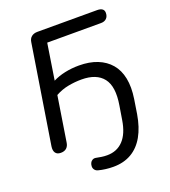

<svg xmlns="http://www.w3.org/2000/svg" viewBox="-158 -819 992 1123"><g transform="rotate(-20 338.0 -258.0)"><path d="M354 189Q330 189 306.5 186Q283 183 264 178Q250 175 242.5 165.5Q235 156 235 144.5Q235 133 239.5 123Q244 113 254 107.5Q264 102 277 105Q292 108 308 110.5Q324 113 343 113Q404 113 443 72Q482 31 495 -50L509 -136Q528 -249 486.5 -302Q445 -355 352 -355Q310 -355 268.5 -347Q227 -339 189 -318L145 -39Q142 -17 129 -5Q116 7 93 7Q70 7 60 -7.5Q50 -22 54 -48L151 -659Q154 -682 168.5 -693.5Q183 -705 205 -705H577Q598 -705 609 -697Q620 -689 620 -673Q620 -651 607.5 -638.5Q595 -626 573 -626H238L203 -402Q236 -419 278 -428Q320 -437 366 -437Q431 -437 480 -417.5Q529 -398 560.5 -361Q592 -324 603 -269Q614 -214 603 -142L589 -53Q576 25 545.5 79Q515 133 467 161Q419 189 354 189Z"/></g></svg>

Font: Nunito Medium
Style: Italic
Weight: 500
Designer: Vernon Adams
Foundry: Vernon Adams
Version: Version 3.601